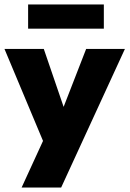

<svg xmlns="http://www.w3.org/2000/svg" viewBox="-25 -629 580 857"><path d="M259 -152 359.5 -410.5H532.5L248 208H71.5L167 0L-5 -410.5H170.5ZM100.5 -501V-609H438.5V-501Z"/></svg>

Font: League Spartan Thin ExtraBold
Style: Regular
Weight: 800
Version: Version 2.002